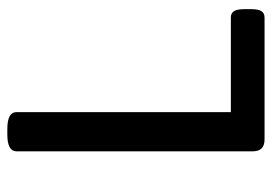

<svg xmlns="http://www.w3.org/2000/svg" viewBox="-129 -613 742 524"><g transform="rotate(-90 242.0 -351.0)"><path d="M91 -33V-677Q91 -702 137 -702H152Q198 -702 198 -677V-92H456Q468 -92 473.5 -83.5Q479 -75 479 -56V-36Q479 -17 473.5 -8.5Q468 0 456 0H124Q107 0 99 -8Q91 -16 91 -33Z"/></g></svg>

Font: Asap-Medium
Style: Regular
Weight: 500
Designer: Pablo Cosgaya
Foundry: Omnibus-Type
Version: Version 2.000; ttfautohint (v1.8)